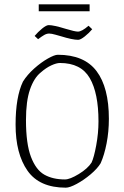

<svg xmlns="http://www.w3.org/2000/svg" viewBox="-20 -857 575 887"><path d="M52 -281Q52 -409 86 -480Q106 -512 138 -540.5Q170 -569 201 -586.5Q232 -604 247 -604Q369 -604 426 -528.5Q483 -453 483 -308Q483 -249 472.5 -195Q462 -141 445 -103Q430 -78 398.5 -51.5Q367 -25 334.5 -7.5Q302 10 284 10Q162 10 107 -68.5Q52 -147 52 -281ZM403 -106Q414 -129 424.5 -185.5Q435 -242 435 -296Q435 -427 394.5 -496.5Q354 -566 257 -566Q241 -566 217 -555Q193 -544 168 -522Q137 -497 118.5 -443.5Q100 -390 100 -302Q100 -193 123 -132.5Q146 -72 185 -50Q224 -28 280 -28Q303 -28 344 -53Q385 -78 403 -106ZM260 -690Q256 -691 237 -696.5Q218 -702 207 -702Q196 -702 184.5 -695.5Q173 -689 156 -676L140 -691Q155 -709 174.5 -725Q194 -741 205 -741Q228 -741 283 -724Q326 -711 340 -711Q358 -711 389 -738L406 -722Q392 -705 372 -689Q352 -673 341 -673Q315 -673 260 -690ZM159 -837H394V-805H159Z"/></svg>

Font: Grenze ExtraLight
Style: Regular
Weight: 275
Designer: Renata Polastri
Foundry: Omnibus-Type
Version: Version 1.002; ttfautohint (v1.8)